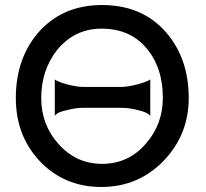

<svg xmlns="http://www.w3.org/2000/svg" viewBox="-20 -730 818 764"><path d="M578 -414V-269Q566 -284 528 -292Q495 -301 462 -301H311Q281 -301 248 -292Q209 -285 198 -269V-414Q205 -407 244 -395Q286 -384 311 -384H462Q488 -384 530 -395Q571 -407 578 -414ZM731 -340Q731 -194 631 -90Q530 14 383 14Q235 14 137 -90Q43 -191 43 -340Q43 -496 132 -600Q228 -710 386 -710Q547 -710 642 -600Q731 -496 731 -340ZM628 -341Q628 -462 562 -539Q497 -616 384 -616Q277 -616 207 -531Q144 -450 144 -340Q144 -235 211 -159Q282 -78 386 -78Q491 -78 560 -158Q628 -235 628 -341Z"/></svg>

Font: GFS Complutum
Style: Regular
Weight: 400
Designer: George D. Matthiopoulos
Foundry: George D. Matthiopoulos
Version: Version 1.000